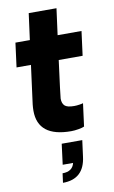

<svg xmlns="http://www.w3.org/2000/svg" viewBox="-104 -733 639 1076"><g transform="rotate(-10 215.5 -195.0)"><path d="M20 0ZM164 290 171 237Q228 237 239 190H180L195 73H312L300 164Q285 290 164 290ZM260 13Q71 13 71 -136Q71 -153 73 -172L102 -392H20L38 -530H120L140 -680H298L278 -530H414L396 -392H260Q234 -195 233 -177Q233 -150 247 -136.5Q261 -123 301 -123Q315 -123 331 -125.5Q347 -128 352 -130L335 0Q325 5 302 9Q279 13 260 13Z"/></g></svg>

Font: Tanohe Sans
Style: Bold Italic
Weight: 700
Designer: Village Type and Design LLC & Cristiano Sobral
Foundry: Cooper Hewitt Smithsonian Design Museum
Version: Version 1.00;September 29, 2021;FontCreator 13.0.0.2655 64-b